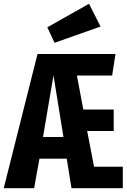

<svg xmlns="http://www.w3.org/2000/svg" viewBox="-32 -997 671 1017"><path d="M321.5 -156.4H176.9L148.7 0H-12.3L166.7 -710.8H579.5L562.1 -596.9H375.4L409.2 -416.9H570.3V-303.1H429.7L466.2 -113.8H618.5V0H346.7ZM195.9 -271.3H304.1L251.3 -597.9ZM439.5 -976.9 500.5 -856.4 256.9 -770.3 218.5 -852.3Z"/></svg>

Font: FiraCode Nerd Font Mono
Style: Bold
Weight: 700
Monospace: yes
Designer: Carrois Corporate, Edenspiekermann AG, Nikita Prokopov
Foundry: Carrois Corporate, Edenspiekermann AG, Nikita Prokopov
Version: Version 6.002;Nerd Fonts 3.3.0